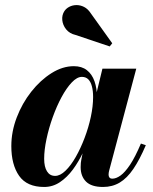

<svg xmlns="http://www.w3.org/2000/svg" viewBox="-20 -733 610 763"><path d="M155.5 10Q87 10 56 -34.2Q25 -78.5 25 -152.5Q25 -210 46.5 -266.2Q68 -322.5 104.2 -368.5Q140.5 -414.5 184.5 -442.2Q228.5 -470 273.5 -470Q305 -470 325.2 -454.2Q345.5 -438.5 355.5 -410.2Q365.5 -382 365.5 -344.5Q365.5 -319.5 359.2 -283.8Q353 -248 341 -208Q329 -168 311 -129.5Q293 -91 269.8 -59.5Q246.5 -28 218 -9Q189.5 10 155.5 10ZM199 -34Q219 -34 240.2 -54.5Q261.5 -75 281 -109.2Q300.5 -143.5 316.2 -185Q332 -226.5 341 -268.8Q350 -311 350 -347.5Q350 -372 345.2 -390Q340.5 -408 330.8 -417.8Q321 -427.5 305.5 -427.5Q286 -427.5 265 -405.2Q244 -383 224.5 -346.8Q205 -310.5 189.5 -267.2Q174 -224 164.8 -180.5Q155.5 -137 155.5 -102Q155.5 -70 166.8 -52Q178 -34 199 -34ZM389.5 10Q343.5 10 322 -11.2Q300.5 -32.5 300.5 -69Q300.5 -78.5 301.2 -85.5Q302 -92.5 303 -97.5L318 -175L344 -254.5L358 -340.5L387 -460H521.5L413.5 -54Q411.5 -46 411.5 -38.5Q411.5 -32 415 -27.5Q418.5 -23 426.5 -23Q441.5 -23 459 -35.5Q476.5 -48 496.8 -78.2Q517 -108.5 540 -162.5L559.5 -156Q535 -98.5 510 -61.8Q485 -25 455.8 -7.5Q426.5 10 389.5 10ZM416 -548.5 280.5 -594Q256.5 -599.5 243 -616.2Q229.5 -633 227.5 -653Q225.5 -673 236 -689Q243 -699.5 255.5 -706Q268 -712.5 283.5 -712.8Q299 -713 314 -705.5Q329 -698 340.5 -680.5L426 -561Z"/></svg>

Font: Bodoni Moda
Style: Bold Italic
Weight: 700
Italic angle: -13°
Version: Version 2.004